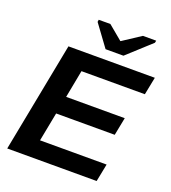

<svg xmlns="http://www.w3.org/2000/svg" viewBox="-158 -1013 1008 1130"><g transform="rotate(20 346.0 -448.0)"><path d="M18 0 151 -688H692L670 -577H273L240 -404H607L585 -292H218L183 -111H600L578 0ZM474 -747H362L263 -882L265 -896H338L427 -822H429L542 -896H625L622 -882Z"/></g></svg>

Font: Libra Sans Modern
Style: Bold Italic
Weight: 700
Italic angle: -12°
Foundry: Stefan Peev, Context Ltd
Version: Version 1.000